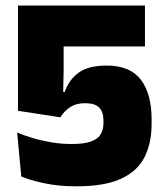

<svg xmlns="http://www.w3.org/2000/svg" viewBox="-20 -659 597 694"><path d="M256 14.5Q190.5 14.5 138.5 3Q86.5 -8.5 57 -21L42 -180Q65.5 -170 96.8 -160.5Q128 -151 164.2 -144.8Q200.5 -138.5 238.5 -138.5Q284.5 -138.5 309.5 -147.8Q334.5 -157 344.2 -174Q354 -191 354 -214.5V-223Q354 -254.5 338.5 -270.2Q323 -286 287.5 -286Q254 -286 232.5 -271Q211 -256 198 -235L45 -258.5V-639H504V-491H210V-407L208.5 -326.5H214Q228.5 -370 263.8 -396Q299 -422 365.5 -422Q450 -422 489 -371Q528 -320 528 -227.5V-211Q528 -142 502.5 -91.2Q477 -40.5 417.8 -13Q358.5 14.5 256 14.5Z"/></svg>

Font: Anek Latin Medium ExtraBold
Style: Regular
Weight: 800
Version: Version 1.003